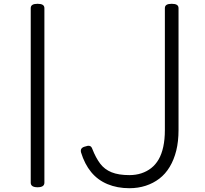

<svg xmlns="http://www.w3.org/2000/svg" viewBox="-20 -973 1083 1012"><path d="M178 14Q160 14 151 8Q142 2 142 -10V-930Q142 -942 151 -947.5Q160 -953 178 -953Q196 -953 205 -947.5Q214 -942 214 -930V-10Q214 2 205 8Q196 14 178 14ZM662 19Q598 19 546.5 -2.5Q495 -24 460.5 -66Q426 -108 407 -170Q404 -183 410 -190.5Q416 -198 430 -201Q442 -206 452 -204Q462 -202 467 -187Q485 -141 508 -110.5Q531 -80 568 -65Q605 -50 662 -50Q696 -50 725 -59.5Q754 -69 777 -87Q800 -105 816 -132.5Q832 -160 840.5 -199Q849 -238 849 -287V-930Q849 -942 858 -947.5Q867 -953 885 -953Q903 -953 912 -947.5Q921 -942 921 -930V-288Q921 -227 909 -179Q897 -131 874.5 -93.5Q852 -56 820 -31.5Q788 -7 748 6Q708 19 662 19Z"/></svg>

Font: Playwrite US Modern Light
Style: Regular
Weight: 300
Designer: Veronika Burian, José Scaglione
Foundry: TypeTogether
Version: Version 1.003